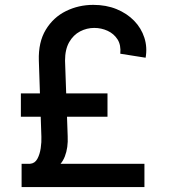

<svg xmlns="http://www.w3.org/2000/svg" viewBox="-20 -757 685 777"><path d="M564.5 0H67.4V-94.2H564.5ZM415 -284.7H64.5V-378.9H415ZM243.2 -511.7 253.9 -206.1Q256.3 -159.7 242.4 -123.8Q228.5 -87.9 192.4 -66.9L101.6 -94.2Q121.1 -95.7 131.1 -114Q141.1 -132.3 144.8 -157.5Q148.4 -182.6 147.5 -203.1L137.2 -511.7Q134.8 -586.4 165.3 -636.7Q195.8 -687 247.1 -712.2Q298.3 -737.3 357.4 -737.3Q409.7 -737.3 451.9 -720Q494.1 -702.6 522.9 -672.9Q551.8 -643.1 564.2 -604.5Q576.7 -565.9 569.3 -523.4L466.8 -539.6Q470.2 -574.7 455.6 -597.7Q440.9 -620.6 415.5 -632.3Q390.1 -644 361.3 -644Q331.1 -644 304 -629.9Q276.9 -615.7 260 -586.4Q243.2 -557.1 243.2 -511.7Z"/></svg>

Font: Inter V
Style: Weight 500 Optical size 14.0
Weight: 500
Designer: Rasmus Andersson
Foundry: rsms
Version: Version 4.000;git-4fc901f